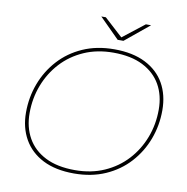

<svg xmlns="http://www.w3.org/2000/svg" viewBox="-92 -956 1021 1048"><g transform="rotate(10 418.0 -432.0)"><path d="M386 3Q284 3 214 -32.5Q144 -68 107.5 -132Q71 -196 71 -280Q71 -364 99.5 -440Q128 -516 182 -575.5Q236 -635 313 -669Q390 -703 487 -703Q589 -703 659.5 -667.5Q730 -632 766 -568.5Q802 -505 802 -420Q802 -336 773.5 -260Q745 -184 691 -124.5Q637 -65 560 -31Q483 3 386 3ZM388 -16Q478 -16 550.5 -48Q623 -80 674.5 -136Q726 -192 754 -265Q782 -338 782 -420Q782 -499 748.5 -558Q715 -617 649 -650.5Q583 -684 485 -684Q395 -684 322.5 -652Q250 -620 198.5 -564Q147 -508 119 -435Q91 -362 91 -280Q91 -202 124.5 -142.5Q158 -83 224 -49.5Q290 -16 388 -16ZM495 -757 385 -867H410L515 -771H509L632 -867H661L527 -757Z"/></g></svg>

Font: Montserrat Thin Thin
Style: Italic
Weight: 250
Italic angle: -11.3°
Version: Version 9.000